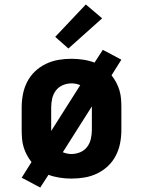

<svg xmlns="http://www.w3.org/2000/svg" viewBox="-20 -791 640 859"><path d="M160 48 77 4 121 -66Q109 -81 100 -98Q91 -115 85.5 -133.5Q80 -152 78.5 -171.5Q77 -191 77 -210V-310Q77 -340 82.5 -369Q88 -398 101.5 -424.5Q115 -451 136.5 -471.5Q158 -492 185 -505Q212 -518 241 -523Q270 -528 300 -528Q326 -528 352.5 -524Q379 -520 403 -511L440 -568L523 -524L479 -454Q491 -439 500 -422Q509 -405 514.5 -386.5Q520 -368 521.5 -348.5Q523 -329 523 -310V-210Q523 -180 517.5 -151Q512 -122 498.5 -95.5Q485 -69 463.5 -48.5Q442 -28 415 -15Q388 -2 359 3Q330 8 300 8Q274 8 247.5 4Q221 0 197 -9ZM209 -205 339 -410Q330 -414 320 -416Q310 -418 300 -418Q280 -418 261 -410Q242 -402 230 -386Q218 -370 213.5 -350Q209 -330 209 -310ZM300 -102Q320 -102 339 -110Q358 -118 370 -134Q382 -150 386.5 -170Q391 -190 391 -210V-315L261 -110Q270 -106 280 -104Q290 -102 300 -102ZM286 -574 227 -626 364 -771 437 -709Z"/></svg>

Font: Iosevka Etoile Extrabold
Style: Regular
Weight: 800
Designer: Belleve Invis
Foundry: Belleve Invis
Version: Version 22.1.2; ttfautohint (v1.8.4)